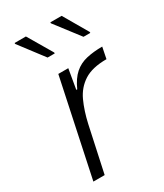

<svg xmlns="http://www.w3.org/2000/svg" viewBox="-185 -809 757 884"><g transform="rotate(-30 193.5 -367.0)"><path d="M41 0 149 -510H202L184 -405H189Q210 -452 238 -476.5Q266 -501 303.5 -509.5Q341 -518 387 -518L375 -458Q299 -458 255.5 -430Q212 -402 189.5 -353Q167 -304 153 -241L101 0ZM144 -600 46 -729V-734H106L182 -605V-600ZM335 -600 236 -729V-734H296L371 -605V-600Z"/></g></svg>

Font: Saira Light
Style: Italic
Weight: 300
Italic angle: -12°
Designer: Hector Gatti with collaboration of the Omnibus-Type team
Foundry: Omnibus-Type
Version: Version 1.100; ttfautohint (v1.8.3)